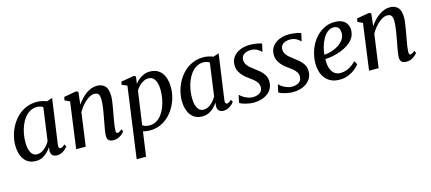

<svg xmlns="http://www.w3.org/2000/svg" viewBox="-59 -1116 4316 1924"><g transform="rotate(-15 2099.5 -154.0)"><path d="M448 -90.5Q445 -67.5 451.5 -59Q458 -50.5 467 -50.5Q476 -50.5 486.8 -57Q497.5 -63.5 512 -77L525.5 -52.5Q520.5 -45 505.2 -30Q490 -15 466.5 -2.5Q443 10 414 10Q385 10 367.8 -5.8Q350.5 -21.5 351.5 -55.5L356 -90Q339.5 -66 316.5 -42.8Q293.5 -19.5 263.2 -4.8Q233 10 195 10Q141.5 10 105.8 -16.5Q70 -43 52 -89.2Q34 -135.5 34 -194.5Q34 -244 47.5 -295.8Q61 -347.5 87.5 -394.8Q114 -442 152.8 -479.5Q191.5 -517 242.5 -538.8Q293.5 -560.5 355.5 -560.5Q379.5 -560.5 407 -554.5Q434.5 -548.5 455.5 -539.5L514 -559ZM405 -492Q392.5 -501.5 376.8 -506.2Q361 -511 343 -511Q302.5 -511 270 -492.5Q237.5 -474 213.2 -442.2Q189 -410.5 172.5 -370Q156 -329.5 148 -285.2Q140 -241 140 -198Q140 -149.5 150.5 -117Q161 -84.5 179.8 -68.2Q198.5 -52 223.5 -52Q246 -52 266.2 -61Q286.5 -70 303.5 -85Q320.5 -100 334.2 -117.2Q348 -134.5 358 -151.5Z M769.5 -420.5Q788.5 -449 812 -474.5Q835.5 -500 862.2 -519.2Q889 -538.5 917.8 -549.5Q946.5 -560.5 977 -560.5Q1029.5 -560.5 1060.2 -529.2Q1091 -498 1091 -421.5Q1091 -400.5 1086.8 -369.8Q1082.5 -339 1076.8 -306Q1071 -273 1066 -245Q1061.5 -219 1056 -189.5Q1050.5 -160 1046.5 -132Q1042.5 -104 1042 -82.5Q1041.5 -65.5 1045.2 -58Q1049 -50.5 1056 -50.5Q1065.5 -50.5 1076.8 -56.2Q1088 -62 1103 -76L1115 -51Q1110.5 -43.5 1094.8 -28.8Q1079 -14 1054.8 -2Q1030.5 10 999.5 10Q976.5 10 962.2 2.5Q948 -5 941.5 -19.2Q935 -33.5 935.5 -54Q936 -68.5 938.5 -88.2Q941 -108 945.2 -130.8Q949.5 -153.5 953.8 -177Q958 -200.5 962 -222Q966 -244 970.5 -268.2Q975 -292.5 978.8 -317.8Q982.5 -343 985 -367Q987.5 -391 987.5 -411.5Q987 -441.5 981.5 -458.2Q976 -475 963.5 -482Q951 -489 930.5 -489Q910.5 -489 887.2 -477.5Q864 -466 841 -445.8Q818 -425.5 797 -399.5Q776 -373.5 760.5 -344.5L713 0H614L679 -479L627.5 -502.5L634 -537L763.5 -560L784 -549.5Z M1173.5 254 1275 -483.5 1220.5 -505 1227 -537 1361 -560 1381 -549.5 1371 -475Q1387 -497.5 1410.5 -517Q1434 -536.5 1463.2 -548.8Q1492.5 -561 1526 -561Q1581.5 -561 1618.2 -535Q1655 -509 1673.2 -462.2Q1691.5 -415.5 1691.5 -352.5Q1691.5 -302 1677.8 -250.5Q1664 -199 1637.5 -152.2Q1611 -105.5 1572.8 -69Q1534.5 -32.5 1485.2 -11.2Q1436 10 1376.5 10Q1360 10 1341.8 7Q1323.5 4 1306.5 0.5L1271 254ZM1315 -61Q1329 -50 1347.5 -45Q1366 -40 1387.5 -40Q1427.5 -40 1459.2 -58.8Q1491 -77.5 1514.8 -109.8Q1538.5 -142 1554 -182.5Q1569.5 -223 1577.2 -266.8Q1585 -310.5 1585 -352Q1585 -397.5 1574.8 -430.5Q1564.5 -463.5 1544.8 -481Q1525 -498.5 1496.5 -498.5Q1468 -498.5 1442.2 -484.8Q1416.5 -471 1396.2 -450Q1376 -429 1364 -407Z M2175.5 -90.5Q2172.5 -67.5 2179 -59Q2185.5 -50.5 2194.5 -50.5Q2203.5 -50.5 2214.2 -57Q2225 -63.5 2239.5 -77L2253 -52.5Q2248 -45 2232.8 -30Q2217.5 -15 2194 -2.5Q2170.5 10 2141.5 10Q2112.5 10 2095.2 -5.8Q2078 -21.5 2079 -55.5L2083.5 -90Q2067 -66 2044 -42.8Q2021 -19.5 1990.8 -4.8Q1960.5 10 1922.5 10Q1869 10 1833.2 -16.5Q1797.5 -43 1779.5 -89.2Q1761.5 -135.5 1761.5 -194.5Q1761.5 -244 1775 -295.8Q1788.5 -347.5 1815 -394.8Q1841.5 -442 1880.2 -479.5Q1919 -517 1970 -538.8Q2021 -560.5 2083 -560.5Q2107 -560.5 2134.5 -554.5Q2162 -548.5 2183 -539.5L2241.5 -559ZM2132.5 -492Q2120 -501.5 2104.2 -506.2Q2088.5 -511 2070.5 -511Q2030 -511 1997.5 -492.5Q1965 -474 1940.8 -442.2Q1916.5 -410.5 1900 -370Q1883.5 -329.5 1875.5 -285.2Q1867.5 -241 1867.5 -198Q1867.5 -149.5 1878 -117Q1888.5 -84.5 1907.2 -68.2Q1926 -52 1951 -52Q1973.5 -52 1993.8 -61Q2014 -70 2031 -85Q2048 -100 2061.8 -117.2Q2075.5 -134.5 2085.5 -151.5Z M2670 -461H2664Q2654.5 -476 2626 -491.8Q2597.5 -507.5 2560.5 -507.5Q2533 -507.5 2511 -499.5Q2489 -491.5 2475.8 -475.2Q2462.5 -459 2461 -434.5Q2460 -409 2471.8 -387.8Q2483.5 -366.5 2503.8 -348.8Q2524 -331 2547.5 -314Q2573.5 -295 2599.2 -273Q2625 -251 2642.2 -222Q2659.5 -193 2659.5 -153Q2659.5 -113.5 2643 -83Q2626.5 -52.5 2598.2 -32Q2570 -11.5 2533.5 -0.8Q2497 10 2456.5 10Q2431.5 10 2400.8 4.5Q2370 -1 2344.8 -9.5Q2319.5 -18 2310 -26.5L2327.5 -102.5H2332Q2343 -89.5 2364.2 -76.2Q2385.5 -63 2411 -54Q2436.5 -45 2459 -45Q2484 -45 2507.5 -52.5Q2531 -60 2546.2 -77.2Q2561.5 -94.5 2561.5 -124Q2561.5 -150.5 2547.5 -171.2Q2533.5 -192 2511.8 -209.8Q2490 -227.5 2467 -243.5Q2446 -257.5 2422.2 -279.8Q2398.5 -302 2381.5 -332.8Q2364.5 -363.5 2364.5 -403.5Q2364.5 -451.5 2390.8 -486.8Q2417 -522 2462 -541Q2507 -560 2562.5 -560Q2588.5 -560 2614 -557Q2639.5 -554 2659 -549.5Q2678.5 -545 2687.5 -541Z M3076.5 -461H3070.5Q3061 -476 3032.5 -491.8Q3004 -507.5 2967 -507.5Q2939.5 -507.5 2917.5 -499.5Q2895.5 -491.5 2882.2 -475.2Q2869 -459 2867.5 -434.5Q2866.5 -409 2878.2 -387.8Q2890 -366.5 2910.2 -348.8Q2930.5 -331 2954 -314Q2980 -295 3005.8 -273Q3031.5 -251 3048.8 -222Q3066 -193 3066 -153Q3066 -113.5 3049.5 -83Q3033 -52.5 3004.8 -32Q2976.5 -11.5 2940 -0.8Q2903.5 10 2863 10Q2838 10 2807.2 4.5Q2776.5 -1 2751.2 -9.5Q2726 -18 2716.5 -26.5L2734 -102.5H2738.5Q2749.5 -89.5 2770.8 -76.2Q2792 -63 2817.5 -54Q2843 -45 2865.5 -45Q2890.5 -45 2914 -52.5Q2937.5 -60 2952.8 -77.2Q2968 -94.5 2968 -124Q2968 -150.5 2954 -171.2Q2940 -192 2918.2 -209.8Q2896.5 -227.5 2873.5 -243.5Q2852.5 -257.5 2828.8 -279.8Q2805 -302 2788 -332.8Q2771 -363.5 2771 -403.5Q2771 -451.5 2797.2 -486.8Q2823.5 -522 2868.5 -541Q2913.5 -560 2969 -560Q2995 -560 3020.5 -557Q3046 -554 3065.5 -549.5Q3085 -545 3094 -541Z M3555 -94.5Q3540.5 -74 3511 -49.5Q3481.5 -25 3439.8 -7.2Q3398 10.5 3347.5 10.5Q3294.5 10.5 3256.8 -8Q3219 -26.5 3195.8 -58Q3172.5 -89.5 3161.8 -128.8Q3151 -168 3151.5 -209.5Q3152.5 -280.5 3174.8 -344Q3197 -407.5 3236.5 -456.5Q3276 -505.5 3328.8 -533.5Q3381.5 -561.5 3443.5 -561.5Q3491.5 -561.5 3522.5 -546Q3553.5 -530.5 3568.8 -503.5Q3584 -476.5 3584.5 -442.5Q3584.5 -396.5 3562.2 -361.5Q3540 -326.5 3503 -301.2Q3466 -276 3422.5 -259.5Q3379 -243 3336 -235Q3293 -227 3259.5 -226Q3257.5 -194 3262.5 -163Q3267.5 -132 3280.8 -106.8Q3294 -81.5 3316.5 -66.8Q3339 -52 3371.5 -52Q3402 -52 3430.5 -61.5Q3459 -71 3485.2 -88.8Q3511.5 -106.5 3534 -130.5ZM3421.5 -512Q3385.5 -512 3357.2 -489.5Q3329 -467 3308.8 -430.8Q3288.5 -394.5 3276.5 -352.2Q3264.5 -310 3261 -270.5Q3290 -272 3321.5 -280Q3353 -288 3382.2 -302.2Q3411.5 -316.5 3435 -336.5Q3458.5 -356.5 3472 -382Q3485.5 -407.5 3485 -437.5Q3485 -474.5 3468.2 -493.2Q3451.5 -512 3421.5 -512Z M3808 -420.5Q3827 -449 3850.5 -474.5Q3874 -500 3900.8 -519.2Q3927.5 -538.5 3956.2 -549.5Q3985 -560.5 4015.5 -560.5Q4068 -560.5 4098.8 -529.2Q4129.5 -498 4129.5 -421.5Q4129.5 -400.5 4125.2 -369.8Q4121 -339 4115.2 -306Q4109.5 -273 4104.5 -245Q4100 -219 4094.5 -189.5Q4089 -160 4085 -132Q4081 -104 4080.5 -82.5Q4080 -65.5 4083.8 -58Q4087.5 -50.5 4094.5 -50.5Q4104 -50.5 4115.2 -56.2Q4126.5 -62 4141.5 -76L4153.5 -51Q4149 -43.5 4133.2 -28.8Q4117.5 -14 4093.2 -2Q4069 10 4038 10Q4015 10 4000.8 2.5Q3986.5 -5 3980 -19.2Q3973.5 -33.5 3974 -54Q3974.5 -68.5 3977 -88.2Q3979.5 -108 3983.8 -130.8Q3988 -153.5 3992.2 -177Q3996.5 -200.5 4000.5 -222Q4004.5 -244 4009 -268.2Q4013.5 -292.5 4017.2 -317.8Q4021 -343 4023.5 -367Q4026 -391 4026 -411.5Q4025.5 -441.5 4020 -458.2Q4014.5 -475 4002 -482Q3989.5 -489 3969 -489Q3949 -489 3925.8 -477.5Q3902.5 -466 3879.5 -445.8Q3856.5 -425.5 3835.5 -399.5Q3814.5 -373.5 3799 -344.5L3751.5 0H3652.5L3717.5 -479L3666 -502.5L3672.5 -537L3802 -560L3822.5 -549.5Z"/></g></svg>

Font: Merriweather 36pt
Style: Italic
Weight: 400
Italic angle: -7.8°
Version: Version 2.101